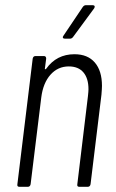

<svg xmlns="http://www.w3.org/2000/svg" viewBox="-20 -720 446 740"><path d="M373 -389Q373 -379 371 -355L329 -10Q327 0 318 0H286Q276 0 278 -10L319 -350Q321 -368 321 -376Q321 -418 301.5 -441Q282 -464 245 -464Q203 -464 174.5 -432Q146 -400 139 -344L98 -10Q96 0 87 0H55Q45 0 47 -10L106 -494Q108 -504 117 -504H149Q158 -504 158 -494L153 -456Q152 -453 154 -453Q156 -453 158 -455Q198 -511 267 -511Q318 -511 345.5 -479Q373 -447 373 -389ZM225 -583 299 -693Q304 -700 311 -700H337Q343 -700 344.5 -696.5Q346 -693 343 -688L262 -578Q257 -571 250 -571H230Q224 -571 222.5 -574.5Q221 -578 225 -583Z"/></svg>

Font: Barlow Condensed Light
Style: Italic
Weight: 300
Width: 3
Italic angle: -7°
Designer: Jeremy Tribby
Foundry: Tribby Type
Version: Version 1.408